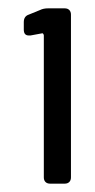

<svg xmlns="http://www.w3.org/2000/svg" viewBox="-20 -873 228 460"><path d="M95 -853H135Q142 -853 146 -849Q150 -845 150 -838V-448Q150 -441 146 -437Q142 -433 135 -433H100Q93 -433 89 -437Q85 -441 85 -448V-788Q85 -790 83.5 -792Q82 -794 80 -793L53 -788H49Q37 -788 37 -802V-820Q37 -834 49 -838L76 -849Q84 -853 95 -853Z"/></svg>

Font: Barlow_Medium_SS
Style: Regular
Weight: 500
Designer: Jeremy Tribby
Foundry: Jeremy Tribby
Version: Version 1.101 August 23, 2024